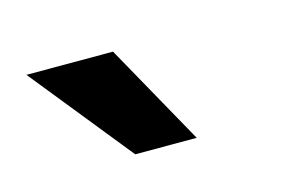

<svg xmlns="http://www.w3.org/2000/svg" viewBox="-43 -860 585 377"><g transform="rotate(-15 250.0 -671.0)"><path d="M194 -568 28 -774H204L319 -568Z"/></g></svg>

Font: Nunito Sans 7pt SemiExpanded ExtraBold
Style: Regular
Weight: 800
Width: 6
Designer: Vernon Adams
Foundry: Vernon Adams
Version: Version 3.101;gftools[0.9.27]